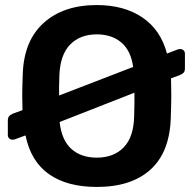

<svg xmlns="http://www.w3.org/2000/svg" viewBox="-20 -730 763 760"><path d="M363 10Q246 10 174 -40.5Q102 -91 81 -194L43 -180Q35 -177 31 -177Q22 -177 16.5 -182Q11 -187 11 -196V-252Q11 -264 16 -270Q21 -276 33 -281L69 -294L68 -352Q68 -377 70 -435Q74 -568 152.5 -639Q231 -710 363 -710Q471 -710 543.5 -661Q616 -612 641 -518L680 -533Q688 -536 692 -536Q701 -536 706.5 -531Q712 -526 712 -517V-460Q712 -448 707 -442.5Q702 -437 690 -432L657 -420L658 -354Q658 -324 656 -264Q652 -128 576 -59Q500 10 363 10ZM507 -465Q498 -530 460 -562Q422 -594 363 -594Q297 -594 257.5 -553.5Q218 -513 215 -431Q213 -375 214 -352ZM363 -106Q430 -106 469.5 -146.5Q509 -187 511 -269Q513 -335 512 -363L216 -247Q224 -175 262.5 -140.5Q301 -106 363 -106Z"/></svg>

Font: Rubik AZ
Style: Regular
Weight: 500
Designer: Hubert and Fischer
Foundry: Hubert & Fischer
Version: Version 2.000